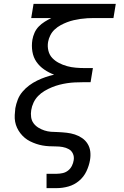

<svg xmlns="http://www.w3.org/2000/svg" viewBox="-20 -755 640 990"><path d="M220 215V141H273Q288 141 303.5 137.5Q319 134 331.5 124Q344 114 351 99.5Q358 85 360 71Q363 53 356 37.5Q349 22 334.5 14Q320 6 303 3Q286 0 268.5 0Q251 0 233 -1Q215 -2 198.5 -5Q182 -8 166 -13.5Q150 -19 135 -26.5Q120 -34 107.5 -44.5Q95 -55 85 -68Q75 -81 68 -96Q61 -111 58 -127.5Q55 -144 56 -162Q57 -180 59 -197Q63 -219 71.5 -241Q80 -263 95.5 -281.5Q111 -300 130.5 -314.5Q150 -329 171.5 -339.5Q193 -350 215 -357.5Q237 -365 259 -370Q232 -380 208 -396.5Q184 -413 168 -436Q152 -459 147 -489Q142 -519 147 -550Q150 -568 158 -586Q166 -604 179.5 -618Q193 -632 210.5 -643Q228 -654 245 -662H141L153 -735H577L565 -662H465Q448 -662 430.5 -661Q413 -660 395.5 -657.5Q378 -655 360.5 -651Q343 -647 326 -640.5Q309 -634 292.5 -625Q276 -616 262 -603Q248 -590 239.5 -573Q231 -556 228 -539Q224 -516 229.5 -493.5Q235 -471 250 -455.5Q265 -440 284.5 -430Q304 -420 325.5 -414Q347 -408 370.5 -406Q394 -404 417 -404H459L447 -331H405Q385 -331 365 -330Q345 -329 325.5 -326Q306 -323 286.5 -318Q267 -313 247.5 -305Q228 -297 209.5 -286Q191 -275 176.5 -260Q162 -245 153 -226Q144 -207 141 -187Q138 -169 140.5 -151Q143 -133 153 -119.5Q163 -106 177.5 -97Q192 -88 208.5 -82.5Q225 -77 243 -75.5Q261 -74 279 -74Q302 -73 324 -70.5Q346 -68 366 -61.5Q386 -55 403.5 -43Q421 -31 432 -13Q443 5 445.5 26.5Q448 48 444 71Q439 100 425.5 128.5Q412 157 387.5 177.5Q363 198 333 206.5Q303 215 273 215Z"/></svg>

Font: Iosevka Aile Oblique
Style: Regular
Weight: 400
Italic angle: -9°
Designer: Belleve Invis
Foundry: Belleve Invis
Version: Version 31.1.0; ttfautohint (v1.8.4)